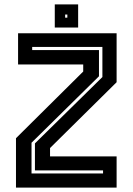

<svg xmlns="http://www.w3.org/2000/svg" viewBox="-20 -851 602 871"><path d="M123 -64H447.5V-78H138.5V-200.5L444.5 -501.5V-638H126V-624H429V-505L123 -203.5ZM52.5 0V-224L357.5 -526.5V-558.5H62V-700H509V-478L207 -179.5V-141.5H509V0ZM228.5 -726V-831H334.5V-726ZM275.5 -771H285.5V-785H275.5Z"/></svg>

Font: Tourney Thin
Style: Regular
Weight: 100
Designer: Tyler Finck
Foundry: Etcetera Type Co
Version: Version 1.015